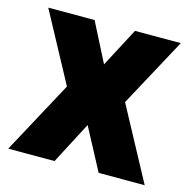

<svg xmlns="http://www.w3.org/2000/svg" viewBox="-84 -610 683 692"><g transform="rotate(15 257.5 -264.0)"><path d="M260.3 -382.8 336.9 -528.3H507.8L368.7 -271L514.6 0H342.8L259.8 -156.2L178.2 0H5.4L151.9 -271L13.2 -528.3H186Z"/></g></svg>

Font: Vazir Black UI
Style: Black-UI
Weight: 900
Designer: Saber Rastikerdar
Foundry: Saber Rastikerdar
Version: Version 30.1.0